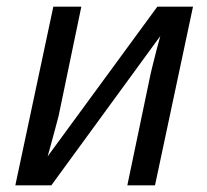

<svg xmlns="http://www.w3.org/2000/svg" viewBox="-20 -556 620 576"><path d="M26 0 140 -536H224L156 -209Q153 -197 146.5 -173Q140 -149 133.5 -125Q127 -101 123 -87L452 -536H559L445 0H362L428 -316Q431 -332 437.5 -358Q444 -384 450.5 -409.5Q457 -435 461 -448L134 0Z"/></svg>

Font: Noto Sans Display
Style: Italic
Weight: 400
Italic angle: -12°
Designer: Monotype Design Team
Foundry: Monotype Imaging Inc.
Version: Version 2.003